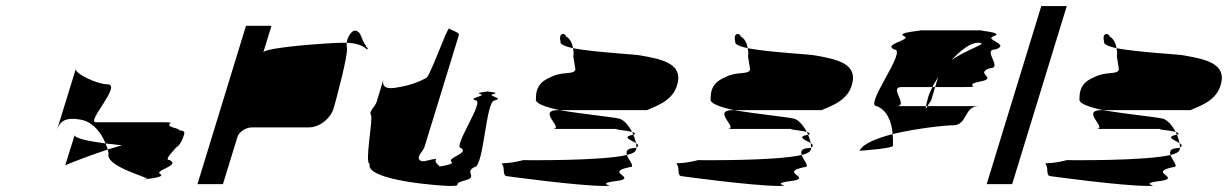

<svg xmlns="http://www.w3.org/2000/svg" viewBox="-20 -795 4048 633"><path d="M168 -367 230 -568C225 -553 301 -517 334 -517C384 -517 263 -392 296 -392H515C574 -392 512 -386 553 -374C565 -371 571 -368 572 -365C584 -365 590 -361 587 -352C580 -328 571 -315 561 -309C546 -291 520 -267 540 -267C575 -249 490 -234 507 -222C526 -213 485 -207 465 -205C466 -212 325 -247 338 -289C337 -293 336 -298 335 -302C350 -307 366 -311 382 -316L328 -322C314 -358 287 -390 253 -399C193 -412 177 -393 168 -367ZM195 -250C195 -250 253 -275 335 -302C334 -309 330 -315 328 -322C269 -330 228 -339 226 -349ZM465 -205C458 -204 452 -204 457 -204H464Z M631 -188H715L763 -344C768 -360 790 -375 811 -375H998C1033 -375 1069 -403 1080 -438C1085 -454 1132 -627 1123 -640V-654H1105C1077 -654 854 -640 848 -622L875 -710H791ZM1123 -654C1126 -678 1142 -694 1149 -694C1173 -694 1171 -660 1186 -646C1184 -638 1198 -638 1190 -632C1174 -647 1151 -653 1123 -654Z M1203 -416C1211 -404 1181 -255 1199 -255C1182 -200 1432 -182 1463 -182C1511 -182 1465 -188 1512 -200C1559 -212 1509 -227 1544 -244C1576 -244 1581 -464 1611 -464C1645 -472 1581 -479 1607 -485C1626 -489 1600 -492 1588 -493C1577 -492 1547 -489 1563 -485C1587 -479 1520 -472 1548 -464C1580 -464 1470 -307 1500 -307C1527 -290 1454 -275 1468 -262C1478 -254 1447 -249 1429 -246C1429 -250 1410 -258 1418 -271C1397 -271 1373 -256 1363 -268C1353 -280 1375 -295 1380 -312L1493 -680C1495 -688 1468 -695 1461 -701C1455 -707 1396 -538 1385 -538C1360 -524 1329 -513 1291 -507C1263 -501 1235 -503 1245 -536L1222 -460C1217 -443 1195 -428 1203 -416ZM1588 -493C1583 -494 1581 -494 1588 -494C1595 -494 1593 -494 1588 -493Z M1637 -251C1645 -239 1635 -214 1653 -214C1653 -214 1885 -182 1972 -182C2026 -182 1924 -188 2024 -200C2074 -212 1973 -227 2056 -244C2076 -244 2053 -266 2047 -284C1959 -264 1720 -267 1705 -267C1639 -250 1629 -263 1637 -251ZM1747 -470C1742 -454 1778 -442 1824 -432H2113C2152 -449 2208 -467 2216 -532C2221 -586 2162 -600 2093 -612C2078 -616 1944 -622 1869 -636C1871 -626 1872 -617 1870 -610L1877 -566C1872 -549 1845 -559 1807 -546C1781 -534 1746 -523 1747 -470ZM1828 -658C1820 -689 1844 -687 1846 -675C1859 -668 1867 -652 1869 -636C1843 -642 1825 -649 1828 -658ZM1802 -370C1843 -370 1747 -432 1821 -432H1824C1899 -419 1994 -410 2021 -404C2036 -401 2053 -381 2064 -360C2042 -366 1982 -370 2029 -370ZM2064 -360C2065 -357 2067 -354 2068 -351H2070C2077 -354 2073 -357 2064 -360ZM2047 -284C2043 -296 2046 -307 2075 -307C2076 -308 2077 -308 2078 -309C2078 -306 2078 -303 2077 -301C2075 -294 2064 -288 2047 -284ZM2068 -351C2072 -342 2075 -331 2077 -323C2062 -333 2027 -343 2068 -351ZM2077 -323C2078 -318 2078 -313 2078 -309C2088 -314 2084 -318 2077 -323Z M2213 -251C2221 -239 2211 -214 2229 -214C2229 -214 2461 -182 2548 -182C2602 -182 2500 -188 2600 -200C2650 -212 2549 -227 2632 -244C2652 -244 2629 -266 2623 -284C2535 -264 2296 -267 2281 -267C2215 -250 2205 -263 2213 -251ZM2323 -470C2318 -454 2354 -442 2400 -432H2689C2728 -449 2784 -467 2792 -532C2797 -586 2738 -600 2669 -612C2654 -616 2520 -622 2445 -636C2447 -626 2448 -617 2446 -610L2453 -566C2448 -549 2421 -559 2383 -546C2357 -534 2322 -523 2323 -470ZM2404 -658C2396 -689 2420 -687 2422 -675C2435 -668 2443 -652 2445 -636C2419 -642 2401 -649 2404 -658ZM2378 -370C2419 -370 2323 -432 2397 -432H2400C2475 -419 2570 -410 2597 -404C2612 -401 2629 -381 2640 -360C2618 -366 2558 -370 2605 -370ZM2640 -360C2641 -357 2643 -354 2644 -351H2646C2653 -354 2649 -357 2640 -360ZM2623 -284C2619 -296 2622 -307 2651 -307C2652 -308 2653 -308 2654 -309C2654 -306 2654 -303 2653 -301C2651 -294 2640 -288 2623 -284ZM2644 -351C2648 -342 2651 -331 2653 -323C2638 -333 2603 -343 2644 -351ZM2653 -323C2654 -318 2654 -313 2654 -309C2664 -314 2660 -318 2653 -323Z M2814 -298C2828 -299 2931 -306 2924 -316C2924 -329 2924 -341 2923 -353C2870 -339 2824 -321 2814 -298ZM2871 -445C2826 -445 2974 -632 2928 -632C2889 -650 2990 -664 2960 -676C2931 -689 3038 -695 3010 -695H3218C3190 -695 3295 -689 3257 -676C3220 -664 3314 -650 3262 -632C3216 -632 3289 -570 3243 -570C3191 -552 3273 -538 3211 -526C3150 -514 3224 -508 3161 -508H3063L3073 -541C3067 -530 3059 -519 3054 -508H2953C2907 -508 2980 -445 2934 -445H3033C3030 -433 3034 -437 3038 -445H3205C3159 -445 3169 -382 3123 -382C3097 -382 3002 -372 2923 -353C2919 -398 2903 -432 2871 -445ZM3040 -474C3036 -460 3034 -451 3033 -445H3038C3042 -453 3050 -464 3050 -464L3063 -508H3054C3048 -496 3043 -485 3040 -474ZM3117 -597C3172 -635 3246 -654 3204 -654C3179 -654 3148 -630 3117 -597Z M3233 -188H3317L3497 -775H3413Z M3429 -251C3437 -239 3427 -214 3445 -214C3445 -214 3677 -182 3764 -182C3818 -182 3716 -188 3816 -200C3866 -212 3765 -227 3848 -244C3868 -244 3845 -266 3839 -284C3751 -264 3512 -267 3497 -267C3431 -250 3421 -263 3429 -251ZM3539 -470C3534 -454 3570 -442 3616 -432H3905C3944 -449 4000 -467 4008 -532C4013 -586 3954 -600 3885 -612C3870 -616 3736 -622 3661 -636C3663 -626 3664 -617 3662 -610L3669 -566C3664 -549 3637 -559 3599 -546C3573 -534 3538 -523 3539 -470ZM3620 -658C3612 -689 3636 -687 3638 -675C3651 -668 3659 -652 3661 -636C3635 -642 3617 -649 3620 -658ZM3594 -370C3635 -370 3539 -432 3613 -432H3616C3691 -419 3786 -410 3813 -404C3828 -401 3845 -381 3856 -360C3834 -366 3774 -370 3821 -370ZM3856 -360C3857 -357 3859 -354 3860 -351H3862C3869 -354 3865 -357 3856 -360ZM3839 -284C3835 -296 3838 -307 3867 -307C3868 -308 3869 -308 3870 -309C3870 -306 3870 -303 3869 -301C3867 -294 3856 -288 3839 -284ZM3860 -351C3864 -342 3867 -331 3869 -323C3854 -333 3819 -343 3860 -351ZM3869 -323C3870 -318 3870 -313 3870 -309C3880 -314 3876 -318 3869 -323Z"/></svg>

Font: bitstorm
Style: exextobl
Weight: 400
Version: Version 0.2